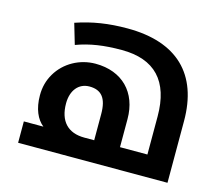

<svg xmlns="http://www.w3.org/2000/svg" viewBox="-95 -793 1075 920"><g transform="rotate(15 442.0 -332.5)"><path d="M65 0H806V-306C806 -538 677 -665 430 -665C337 -665 258 -653 176 -625L206 -523C274 -548 342 -558 430 -558C594 -558 678 -470 678 -295V-106H542V-245C542 -377 459 -462 326 -462C248 -462 175 -422 136 -356C116 -322 107 -287 107 -247C107 -180 129 -132 162 -106H65ZM365 -106C283 -106 238 -154 238 -242C238 -307 273 -349 326 -349C386 -349 414 -314 414 -236V-106Z"/></g></svg>

Font: Noto Kufi Arabic SemiBold
Style: Regular
Weight: 600
Designer: Monotype Design Team, David Williams, Khaled Hosny
Foundry: Google LLC
Version: Version 2.109